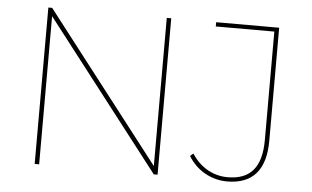

<svg xmlns="http://www.w3.org/2000/svg" viewBox="-50 -777 1393 856"><g transform="rotate(5 646.5 -348.5)"><path d="M153 -663 666 0H683V-700H663V-37L150 -700H133V0H153ZM994 3C1108 3 1166 -63 1166 -194V-700H884V-681H1146V-196C1146 -74 1097 -16 995 -16C929 -16 872 -49 834 -108L820 -96C857 -34 923 3 994 3Z"/></g></svg>

Font: Montserrat-Alt1 Thin
Style: Regular
Weight: 100
Designer: Differentunic
Foundry: Differentunic
Version: Version 7.222